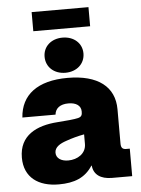

<svg xmlns="http://www.w3.org/2000/svg" viewBox="-59 -923 720 978"><g transform="rotate(-5 301.0 -434.0)"><path d="M202.1 9.3C281.7 9.3 337.4 -12.7 375 -71.3H377C381.3 -25.4 416 0 474.6 0H577.6V-140.6H559.1C540.5 -140.6 532.7 -149.4 532.7 -170.4V-345.7C532.7 -461.4 448.2 -527.3 293 -527.3C138.7 -527.3 54.2 -461.4 46.4 -346.2H215.8C219.2 -378.9 244.1 -397.5 286.1 -397.5C325.7 -397.5 350.1 -380.4 350.1 -350.6C350.1 -334.5 348.1 -323.7 328.6 -318.8C310.1 -314 265.1 -310.1 222.7 -307.1C115.2 -299.8 25.9 -256.8 25.9 -142.6C25.9 -40.5 98.6 9.3 202.1 9.3ZM260.3 -107.9C224.1 -107.9 198.7 -124.5 198.7 -152.8C198.7 -181.6 227.1 -197.8 259.3 -208.5C289.6 -219.2 318.4 -227.1 352.1 -233.4V-184.1C352.1 -135.7 308.1 -107.9 260.3 -107.9ZM285.2 -554.2C343.3 -554.2 384.8 -591.8 384.8 -644.5C384.8 -696.8 343.3 -733.9 285.2 -733.9C227.1 -733.9 186 -696.8 186 -644.5C186 -591.8 227.1 -554.2 285.2 -554.2ZM430.7 -877H140.1V-779.3H430.7Z"/></g></svg>

Font: Raveo Display Display ExtraBold
Style: Regular
Weight: 800
Designer: Jakub Foglar, Rasmus Andersson (Inter)
Foundry: Jakubfoglar.com
Version: Version 1.100;Glyphs 3.2.3 (3260)